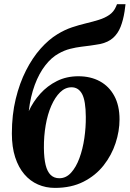

<svg xmlns="http://www.w3.org/2000/svg" viewBox="-20 -882 618 914"><path d="M577.5 -862 573 -827.5Q566.5 -786 554 -754.2Q541.5 -722.5 518.5 -701.8Q495.5 -681 457 -672.5Q446.5 -670.5 434.8 -668.8Q423 -667 410 -665Q391.5 -662.5 366.8 -659.5Q342 -656.5 314 -649.5Q286 -642.5 259 -627Q225.5 -609 195.8 -571Q166 -533 145.5 -477.8Q125 -422.5 117 -353Q138 -398.5 171.8 -436Q205.5 -473.5 251 -496.2Q296.5 -519 353 -519Q411.5 -519 455.5 -495Q499.5 -471 524.2 -425.2Q549 -379.5 549 -313.5Q549 -258 530.2 -200.8Q511.5 -143.5 473.5 -95Q435.5 -46.5 377.5 -17Q319.5 12.5 241.5 12.5Q198 12.5 160.8 -3.8Q123.5 -20 95.8 -52.5Q68 -85 52.2 -133.5Q36.5 -182 36.5 -246.5Q36.5 -335.5 54.8 -410.8Q73 -486 103.8 -546.5Q134.5 -607 173.5 -650.8Q212.5 -694.5 254 -719.5Q288.5 -740.5 323 -752Q357.5 -763.5 390.2 -771.2Q423 -779 451 -787.8Q479 -796.5 500 -810.8Q521 -825 532 -850L537 -862ZM320.5 -466.5Q290.5 -466.5 266.2 -442.8Q242 -419 224.2 -378.5Q206.5 -338 197.5 -286Q188.5 -234 189 -177.5Q189.5 -128.5 197.2 -96.8Q205 -65 221.2 -49.2Q237.5 -33.5 262.5 -33.5Q294.5 -33.5 318.5 -60Q342.5 -86.5 358.2 -129.5Q374 -172.5 381.5 -224Q389 -275.5 388.5 -325.5Q388 -402.5 370.8 -434.5Q353.5 -466.5 320.5 -466.5Z"/></svg>

Font: Merriweather 72pt ExtraBold
Style: Italic
Weight: 800
Italic angle: -7.8°
Version: Version 2.101